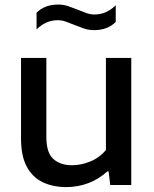

<svg xmlns="http://www.w3.org/2000/svg" viewBox="-20 -792 658 822"><path d="M264 9Q207 9 163.2 -11.8Q119.5 -32.5 94.8 -78.2Q70 -124 70 -199V-544H178.5V-205Q178.5 -137.5 208.8 -111Q239 -84.5 288.5 -84.5Q326 -84.5 365.5 -100.2Q405 -116 433.5 -149.5V-544H542V0H452L445 -58H439Q403.5 -25 358.2 -8Q313 9 264 9ZM383 -663Q359.5 -663 338.5 -670.2Q317.5 -677.5 298 -685.5Q280 -693 262.5 -699.2Q245 -705.5 227 -705.5Q176.5 -705.5 136.5 -666V-737.5Q171.5 -772.5 229 -772.5Q252.5 -772.5 273.5 -765.2Q294.5 -758 314 -750Q332 -742.5 349.5 -736.2Q367 -730 385 -730Q435.5 -730 475.5 -769.5V-698Q440.5 -663 383 -663Z"/></svg>

Font: Encode Sans SmExp Md
Style: Regular
Weight: 500
Width: 6
Designer: Multiple Designers
Foundry: Impallari Type
Version: Version 3.002; ttfautohint (v1.8.3) -l 8 -r 50 -G 200 -x 14 